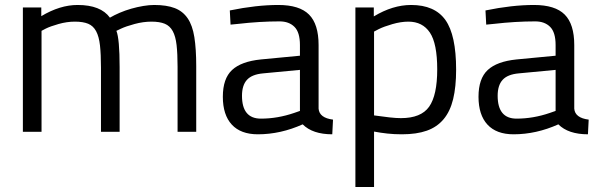

<svg xmlns="http://www.w3.org/2000/svg" viewBox="-20 -530 2405 772"><path d="M147 -406V0H72V-500H146V-465Q221 -510 292 -510Q385 -510 422 -459Q439 -469 461 -478.5Q483 -488 507.5 -495Q532 -502 556 -506Q580 -510 600 -510Q650 -510 682.5 -497.5Q715 -485 734.5 -456.5Q754 -428 761.5 -380.5Q769 -333 769 -264V0H694V-262Q694 -314 690 -349Q686 -384 674.5 -405Q663 -426 642.5 -434.5Q622 -443 589 -443Q556 -443 521 -433.5Q486 -424 467 -415L448 -406Q461 -374 461 -260V0H386V-258Q386 -312 382 -347.5Q378 -383 366.5 -404.5Q355 -426 334.5 -434.5Q314 -443 281 -443Q249 -443 215.5 -433.5Q182 -424 164 -415Z M1261 -349V-93Q1264 -56 1319 -49L1316 10Q1237 10 1197 -30Q1108 10 1017 10Q948 10 912 -29Q876 -68 876 -141Q876 -214 913 -248.5Q950 -283 1029 -291L1186 -306V-349Q1186 -400 1164 -422Q1142 -444 1104 -444Q1064 -444 1022.5 -441.5Q981 -439 938 -434L907 -431L904 -488Q1011 -510 1099 -510Q1184 -510 1222.5 -471.5Q1261 -433 1261 -349ZM953 -145Q953 -53 1029 -53Q1096 -53 1163 -76L1186 -84V-249L1038 -235Q993 -231 973 -209Q953 -187 953 -145Z M1484 222H1409V-500H1483V-464Q1559 -510 1633 -510Q1728 -510 1771 -449.5Q1814 -389 1814 -250Q1814 -181 1802 -131.5Q1790 -82 1763.5 -50.5Q1737 -19 1696 -4.5Q1655 10 1596 10Q1565 10 1537.5 7Q1510 4 1484 -1ZM1622 -443Q1592 -443 1557.5 -433Q1523 -423 1503 -413L1484 -403V-66Q1519 -61 1546 -58Q1573 -55 1592 -55Q1673 -55 1705.5 -101Q1738 -147 1738 -251Q1738 -355 1708.5 -399Q1679 -443 1622 -443Z M2289 -349V-93Q2292 -56 2347 -49L2344 10Q2265 10 2225 -30Q2136 10 2045 10Q1976 10 1940 -29Q1904 -68 1904 -141Q1904 -214 1941 -248.5Q1978 -283 2057 -291L2214 -306V-349Q2214 -400 2192 -422Q2170 -444 2132 -444Q2092 -444 2050.5 -441.5Q2009 -439 1966 -434L1935 -431L1932 -488Q2039 -510 2127 -510Q2212 -510 2250.5 -471.5Q2289 -433 2289 -349ZM1981 -145Q1981 -53 2057 -53Q2124 -53 2191 -76L2214 -84V-249L2066 -235Q2021 -231 2001 -209Q1981 -187 1981 -145Z"/></svg>

Font: Sunflower Light
Style: Regular
Weight: 300
Designer: JIKJI
Foundry: JIKJI
Version: Version 1.00